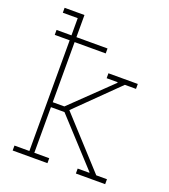

<svg xmlns="http://www.w3.org/2000/svg" viewBox="-139 -862 849 963"><g transform="rotate(20 286.0 -381.0)"><path d="M40 0V-26.4H119.6V-617.2H40V-643.6H119.6V-735.4H40V-761.7H146V-643.6H312V-617.2H146V-296.4H208L418 -499L417 -502H358.9V-528.3H515.6V-502H456.1L237.8 -287.6L476.6 -26.4H533.7V0H377.4V-26.4H439L439.9 -28.8L218.3 -270H146V-26.4H225.6V0Z"/></g></svg>

Font: Roboto Slab LO Thin
Style: Regular
Weight: 250
Designer: Google
Version: Version 2.00;September 28, 2018;FontCreator 11.5.0.2427 64-b